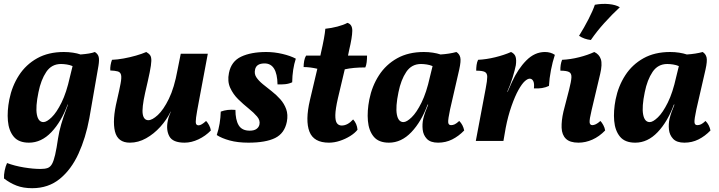

<svg xmlns="http://www.w3.org/2000/svg" viewBox="-20 -740 3775 1008"><path d="M149 248Q102 248 67 234.5Q32 221 1 197Q0 178 4.5 155.5Q9 133 17 116Q57 131 105.5 139Q154 147 193 147Q216 147 230 142Q244 137 253 121Q262 105 269.5 72.5Q277 40 285 -15Q295 -81 330 -172L337 -191H335Q302 -101 249.5 -46Q197 9 132 9Q78 9 52 -22.5Q26 -54 21.5 -105.5Q17 -157 29 -218Q43 -288 79.5 -344.5Q116 -401 175 -434Q234 -467 315 -467Q340 -467 363 -463.5Q386 -460 403 -454Q428 -456 446.5 -459Q465 -462 478 -467Q494 -457 498 -441.5Q502 -426 497 -395L449 -119Q430 -16 392 67Q354 150 294 199Q234 248 149 248ZM182 -256Q166 -179 173.5 -139Q181 -99 208 -99Q225 -99 251 -124Q277 -149 303 -201.5Q329 -254 347 -336L361 -393Q347 -399 330.5 -401.5Q314 -404 300 -404Q251 -404 223 -362.5Q195 -321 182 -256Z M662 9Q598 9 583.5 -50Q569 -109 594 -213Q607 -269 613 -301Q619 -333 615.5 -347Q612 -361 598.5 -365Q585 -369 559 -370Q558 -383 560.5 -398Q563 -413 568 -426Q596 -427 629 -433Q662 -439 693.5 -448Q725 -457 748 -467Q762 -459 768.5 -449.5Q775 -440 774.5 -420Q774 -400 766 -360.5Q758 -321 742 -253Q724 -172 729.5 -140.5Q735 -109 759 -109Q779 -109 808.5 -136Q838 -163 866.5 -221Q895 -279 912 -373L929 -458H1071L1024 -207Q1013 -150 1009.5 -123.5Q1006 -97 1009.5 -89.5Q1013 -82 1023 -82Q1037 -82 1062 -105Q1070 -97 1077.5 -83Q1085 -69 1087 -55Q1059 -26 1022 -8.5Q985 9 949 9Q887 9 869 -24.5Q851 -58 861 -106Q863 -117 867 -129Q871 -141 877 -154H876Q855 -111 821.5 -74Q788 -37 747 -14Q706 9 662 9Z M1378 -467Q1420 -467 1462.5 -457Q1505 -447 1533 -432Q1515 -377 1514 -308Q1497 -300 1477 -298Q1457 -296 1437 -297Q1435 -407 1369 -407Q1325 -407 1319 -374Q1314 -352 1326 -334Q1338 -316 1360 -298Q1382 -280 1406.5 -261Q1431 -242 1451.5 -219Q1472 -196 1482.5 -167Q1493 -138 1486 -101Q1474 -40 1424.5 -15.5Q1375 9 1284 9Q1228 9 1186 -2.5Q1144 -14 1118 -31Q1128 -61 1133 -91.5Q1138 -122 1139 -154Q1173 -167 1216 -163Q1216 -111 1233 -82.5Q1250 -54 1291 -54Q1314 -54 1326.5 -63Q1339 -72 1342 -86Q1347 -108 1329.5 -128.5Q1312 -149 1284.5 -171Q1257 -193 1230.5 -219Q1204 -245 1188.5 -279Q1173 -313 1182 -357Q1194 -418 1246 -442.5Q1298 -467 1378 -467Z M1707 9Q1627 9 1604.5 -49Q1582 -107 1607 -214L1646 -379Q1607 -388 1574 -388Q1574 -404 1577 -420.5Q1580 -437 1587 -448H1662L1664 -458Q1685 -549 1688 -589Q1719 -592 1751.5 -600.5Q1784 -609 1804 -620Q1830 -612 1829.5 -578Q1829 -544 1813 -477L1807 -448H1907Q1907 -430 1905 -413.5Q1903 -397 1898 -386Q1834 -386 1790 -376L1754 -224Q1741 -167 1740.5 -136Q1740 -105 1749 -93Q1758 -81 1774 -81Q1805 -81 1834 -113Q1854 -91 1857 -59Q1843 -41 1818 -25.5Q1793 -10 1764 -0.5Q1735 9 1707 9Z M2376 -467Q2392 -457 2396.5 -438.5Q2401 -420 2391 -375L2343 -166Q2332 -114 2333 -98.5Q2334 -83 2348 -83Q2358 -83 2367.5 -87.5Q2377 -92 2391 -105Q2411 -85 2417 -55Q2388 -25 2354 -8Q2320 9 2280 9Q2240 9 2221 -11Q2202 -31 2199 -60Q2196 -89 2202 -116Q2206 -133 2213 -152.5Q2220 -172 2228 -191H2225Q2192 -101 2139.5 -46Q2087 9 2022 9Q1968 9 1942 -22.5Q1916 -54 1911.5 -105.5Q1907 -157 1919 -218Q1933 -288 1969.5 -344.5Q2006 -401 2065 -434Q2124 -467 2205 -467Q2230 -467 2252.5 -463.5Q2275 -460 2293 -454Q2340 -457 2376 -467ZM2072 -256Q2056 -179 2063.5 -139Q2071 -99 2098 -99Q2115 -99 2141 -124Q2167 -149 2193 -201.5Q2219 -254 2237 -336L2251 -393Q2237 -399 2220.5 -401.5Q2204 -404 2190 -404Q2141 -404 2113 -362.5Q2085 -321 2072 -256Z M2663 -467Q2682 -458 2687 -441.5Q2692 -425 2688 -397Q2683 -372 2671.5 -334Q2660 -296 2643 -258H2645L2668 -310Q2699 -378 2743 -422.5Q2787 -467 2841 -467Q2871 -467 2893 -452Q2881 -416 2872.5 -372Q2864 -328 2862 -289Q2829 -273 2783 -276Q2786 -302 2779.5 -314.5Q2773 -327 2761 -327Q2750 -327 2735 -313.5Q2720 -300 2702 -268Q2684 -236 2665.5 -183.5Q2647 -131 2635 -69L2623 0H2478L2530 -276Q2538 -317 2538 -336.5Q2538 -356 2525 -362.5Q2512 -369 2480 -369Q2480 -383 2482 -398.5Q2484 -414 2490 -426Q2533 -428 2580 -439.5Q2627 -451 2663 -467Z M3017 9Q2972 9 2951 -11.5Q2930 -32 2928.5 -69Q2927 -106 2938 -154L2968 -270Q2979 -313 2980 -334Q2981 -355 2967.5 -362Q2954 -369 2922 -369Q2921 -401 2931 -426Q2975 -428 3020.5 -439.5Q3066 -451 3100 -467Q3126 -455 3134.5 -429Q3143 -403 3131 -352L3086 -162Q3074 -112 3075.5 -97.5Q3077 -83 3090 -83Q3098 -83 3108.5 -88Q3119 -93 3132 -105Q3140 -97 3147.5 -83Q3155 -69 3157 -55Q3126 -23 3090 -7Q3054 9 3017 9ZM3103 -715Q3141 -722 3177 -718.5Q3213 -715 3234 -702Q3192 -663 3152 -618.5Q3112 -574 3082 -530Q3047 -534 3020 -552Q3047 -595 3070 -640Q3093 -685 3103 -715Z M3669 -467Q3685 -457 3689.5 -438.5Q3694 -420 3684 -375L3636 -166Q3625 -114 3626 -98.5Q3627 -83 3641 -83Q3651 -83 3660.5 -87.5Q3670 -92 3684 -105Q3704 -85 3710 -55Q3681 -25 3647 -8Q3613 9 3573 9Q3533 9 3514 -11Q3495 -31 3492 -60Q3489 -89 3495 -116Q3499 -133 3506 -152.5Q3513 -172 3521 -191H3518Q3485 -101 3432.5 -46Q3380 9 3315 9Q3261 9 3235 -22.5Q3209 -54 3204.5 -105.5Q3200 -157 3212 -218Q3226 -288 3262.5 -344.5Q3299 -401 3358 -434Q3417 -467 3498 -467Q3523 -467 3545.5 -463.5Q3568 -460 3586 -454Q3633 -457 3669 -467ZM3365 -256Q3349 -179 3356.5 -139Q3364 -99 3391 -99Q3408 -99 3434 -124Q3460 -149 3486 -201.5Q3512 -254 3530 -336L3544 -393Q3530 -399 3513.5 -401.5Q3497 -404 3483 -404Q3434 -404 3406 -362.5Q3378 -321 3365 -256Z"/></svg>

Font: Vollkorn
Style: Bold Italic
Weight: 700
Italic angle: -11°
Designer: Friedrich Althausen
Foundry: Friedrich Althausen
Version: Version 5.000; ttfautohint (v1.8.3)